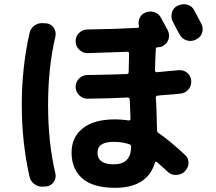

<svg xmlns="http://www.w3.org/2000/svg" viewBox="-20 -856 1040 926"><path d="M838.9 -829.1Q860.4 -839.8 883.3 -833.5Q906.2 -827.1 917 -805.7Q950.2 -742.2 951.2 -741.2Q961.9 -719.7 954.6 -697.8Q947.3 -675.8 925.8 -666L922.9 -664.1Q901.4 -654.3 879.4 -661.6Q857.4 -668.9 845.7 -690.4Q839.8 -700.2 829.1 -721.2Q818.4 -742.2 813.5 -752Q802.7 -771.5 809.1 -794.9Q815.4 -818.4 835.9 -828.1ZM528.3 -171.9Q450.2 -171.9 450.2 -120.1Q450.2 -63.5 528.3 -63.5Q612.3 -63.5 612.3 -149.4Q612.3 -157.2 603.5 -160.2Q569.3 -171.9 528.3 -171.9ZM535.2 49.8Q428.7 49.8 377 4.4Q325.2 -41 325.2 -120.1Q325.2 -194.3 379.4 -237.3Q433.6 -280.3 535.2 -280.3Q565.4 -280.3 599.6 -275.4Q608.4 -273.4 609.4 -282.2Q607.4 -335.9 606.4 -361.3Q606.4 -364.3 606 -369.1Q605.5 -374 605.5 -377Q605.5 -385.7 594.7 -385.7Q499 -380.9 402.3 -379.9Q378.9 -379.9 361.8 -397Q344.7 -414.1 344.7 -437Q344.7 -460 361.3 -477.1Q377.9 -494.1 401.4 -494.1Q528.3 -496.1 591.8 -499Q600.6 -499 600.6 -508.8Q600.6 -536.1 602.5 -597.7Q602.5 -605.5 593.8 -606.4Q498 -602.5 402.3 -599.6Q378.9 -599.6 361.8 -616.7Q344.7 -633.8 344.7 -657.2Q344.7 -681.6 361.8 -697.8Q378.9 -713.9 403.3 -713.9Q541 -715.8 642.6 -721.7Q651.4 -721.7 650.4 -730.5Q645.5 -749 652.8 -767.1Q660.2 -785.2 677.7 -793.9H678.7Q700.2 -804.7 723.1 -797.9Q746.1 -791 756.8 -769.5Q767.6 -750 790 -708Q799.8 -686.5 792 -664.6Q784.2 -642.6 762.7 -632.8Q752.9 -627.9 739.3 -627.9Q731.4 -627.9 731.4 -619.1Q728.5 -566.4 727.5 -516.6Q727.5 -507.8 737.3 -507.8Q753.9 -509.8 789.1 -512.7Q824.2 -515.6 841.8 -517.6Q865.2 -519.5 882.8 -504.9Q900.4 -490.2 902.3 -466.8Q904.3 -442.4 888.7 -424.3Q873 -406.2 848.6 -404.3Q833 -402.3 814.5 -400.9Q795.9 -399.4 773.9 -397.9Q752 -396.5 740.2 -394.5Q731.4 -394.5 731.4 -384.8Q731.4 -380.9 732.4 -371.6Q733.4 -362.3 733.4 -357.4Q735.4 -315.4 737.3 -227.5Q737.3 -218.8 745.1 -213.9Q798.8 -177.7 873 -108.4Q889.6 -92.8 889.2 -69.8Q888.7 -46.9 872.1 -31.2L870.1 -28.3Q853.5 -12.7 828.6 -12.2Q803.7 -11.7 787.1 -29.3Q765.6 -48.8 737.3 -74.2Q735.4 -76.2 731.9 -75.7Q728.5 -75.2 727.5 -72.3Q691.4 49.8 535.2 49.8ZM191.4 43.9Q167 46.9 147 32.7Q127 18.6 122.1 -4.9Q85 -170.9 85 -350.1Q85 -529.3 122.1 -695.3Q127 -719.7 147 -733.4Q167 -747.1 191.4 -744.1L205.1 -743.2Q227.5 -740.2 239.7 -721.2Q252 -702.1 247.1 -679.7Q211.9 -531.2 211.9 -349.6Q211.9 -168 247.1 -19.5Q252 2.9 239.3 21.5Q226.6 40 205.1 43Z"/></svg>

Font: Rounded Mgen+ 2m bold
Style: Bold
Weight: 700
Designer: [Source Han Sans]
Ryoko NISHIZUKA  (kana & ideographs); Paul D. Hunt (Latin, Greek & Cyrillic); Wenlong ZHANG  (bopomofo
Version: Version 1.059.20150602